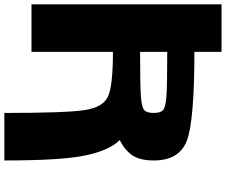

<svg xmlns="http://www.w3.org/2000/svg" viewBox="-98 -817 1040 884"><g transform="rotate(90 422.0 -375.0)"><path d="M500 -562.5Q500 -593.8 487.3 -605.5Q474.6 -617.2 425.8 -621.1Q377 -625 218.8 -625V-500Q377 -500 425.8 -503.9Q474.6 -507.8 487.3 -519.5Q500 -531.2 500 -562.5ZM718.8 125H500Q500 -156.2 487.3 -242.2Q474.6 -328.1 425.8 -351.6Q377 -375 218.8 -375V0H0V-875H218.8V-750Q539.1 -750 628.9 -714.8Q718.8 -679.7 718.8 -562.5Q718.8 -500 695.3 -464.8Q671.9 -429.7 625 -406.2Q671.9 -359.4 695.3 -250Q718.8 -140.6 718.8 125Z"/></g></svg>

Font: CraftyPE
Style: Regular
Weight: 400
Designer: Erek Butcher
Foundry: Haunted Coop
Version: Version 0.018;April 4, 2024;FontCreator 15.0.0.2962 64-bit